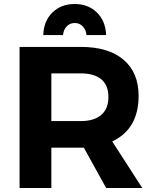

<svg xmlns="http://www.w3.org/2000/svg" viewBox="-20 -933 764 953"><path d="M234.9 -332H380.9Q446.8 -332 482.4 -362.5Q518.1 -393.1 518.1 -451.7Q518.1 -510.3 482.4 -539.6Q446.8 -568.8 380.9 -568.8H234.9ZM668 -457Q668 -293 537.1 -231L686 0H506.8L396 -200.2H234.9V0H77.1V-700.2H380.9Q518.1 -700.2 593 -636.7Q668 -573.2 668 -457ZM506.8 -758.8H409.2Q407.2 -784.7 391.1 -801.8Q375 -818.8 351.1 -818.8Q327.1 -818.8 311 -802Q294.9 -785.2 293 -758.8H194.8Q196.8 -828.6 240 -870.8Q283.2 -913.1 350.6 -913.1Q418 -913.1 460.9 -871.1Q503.9 -829.1 506.8 -758.8Z"/></svg>

Font: Montserrat-SemiBold
Style: Regular
Weight: 600
Designer: Julieta Ulanovsky
Foundry: Julieta Ulanovsky
Version: Version 6.001